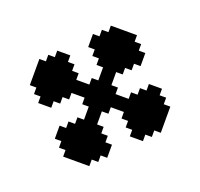

<svg xmlns="http://www.w3.org/2000/svg" viewBox="-140 -990 1198 1148"><g transform="rotate(20 458.5 -416.5)"><path d="M41.7 -500H83.3V-458.3H41.7ZM41.7 -458.3H83.3V-416.7H41.7ZM41.7 -416.7H83.3V-375H41.7ZM41.7 -375H83.3V-333.3H41.7ZM83.3 -375H125V-333.3H83.3ZM125 -458.3H166.7V-416.7H125ZM83.3 -458.3H125V-416.7H83.3ZM83.3 -416.7H125V-375H83.3ZM83.3 -500H125V-458.3H83.3ZM125 -416.7H166.7V-375H125ZM166.7 -416.7H208.3V-375H166.7ZM208.3 -416.7H250V-375H208.3ZM250 -416.7H291.7V-375H250ZM291.7 -416.7H333.3V-375H291.7ZM291.7 -458.3H333.3V-416.7H291.7ZM250 -458.3H291.7V-416.7H250ZM208.3 -458.3H250V-416.7H208.3ZM166.7 -458.3H208.3V-416.7H166.7ZM375 -83.3H416.7V-41.7H375ZM375 -41.7H416.7V0H375ZM416.7 -41.7H458.3V0H416.7ZM458.3 -41.7H500V0H458.3ZM500 -41.7H541.7V0H500ZM500 -83.3H541.7V-41.7H500ZM416.7 -291.7H458.3V-250H416.7ZM416.7 -250H458.3V-208.3H416.7ZM416.7 -208.3H458.3V-166.7H416.7ZM416.7 -166.7H458.3V-125H416.7ZM416.7 -125H458.3V-83.3H416.7ZM416.7 -83.3H458.3V-41.7H416.7ZM458.3 -83.3H500V-41.7H458.3ZM458.3 -125H500V-83.3H458.3ZM458.3 -166.7H500V-125H458.3ZM458.3 -208.3H500V-166.7H458.3ZM458.3 -250H500V-208.3H458.3ZM458.3 -291.7H500V-250H458.3ZM500 -833.3H541.7V-791.7H500ZM500 -791.7H541.7V-750H500ZM458.3 -833.3H500V-791.7H458.3ZM416.7 -833.3H458.3V-791.7H416.7ZM375 -833.3H416.7V-791.7H375ZM375 -791.7H416.7V-750H375ZM416.7 -791.7H458.3V-750H416.7ZM458.3 -791.7H500V-750H458.3ZM458.3 -750H500V-708.3H458.3ZM458.3 -708.3H500V-666.7H458.3ZM458.3 -666.7H500V-625H458.3ZM458.3 -625H500V-583.3H458.3ZM416.7 -625H458.3V-583.3H416.7ZM416.7 -666.7H458.3V-625H416.7ZM416.7 -708.3H458.3V-666.7H416.7ZM416.7 -750H458.3V-708.3H416.7ZM791.7 -375H833.3V-333.3H791.7ZM833.3 -375H875V-333.3H833.3ZM833.3 -416.7H875V-375H833.3ZM791.7 -458.3H833.3V-416.7H791.7ZM791.7 -500H833.3V-458.3H791.7ZM583.3 -458.3H625V-416.7H583.3ZM625 -458.3H666.7V-416.7H625ZM666.7 -458.3H708.3V-416.7H666.7ZM708.3 -458.3H750V-416.7H708.3ZM750 -458.3H791.7V-416.7H750ZM833.3 -458.3H875V-416.7H833.3ZM833.3 -500H875V-458.3H833.3ZM791.7 -416.7H833.3V-375H791.7ZM750 -416.7H791.7V-375H750ZM708.3 -416.7H750V-375H708.3ZM666.7 -416.7H708.3V-375H666.7ZM625 -416.7H666.7V-375H625ZM583.3 -416.7H625V-375H583.3ZM416.7 -333.3H458.3V-291.7H416.7ZM416.7 -375H458.3V-333.3H416.7ZM416.7 -416.7H458.3V-375H416.7ZM416.7 -458.3H458.3V-416.7H416.7ZM416.7 -500H458.3V-458.3H416.7ZM416.7 -541.7H458.3V-500H416.7ZM458.3 -541.7H500V-500H458.3ZM458.3 -500H500V-458.3H458.3ZM458.3 -458.3H500V-416.7H458.3ZM458.3 -416.7H500V-375H458.3ZM458.3 -375H500V-333.3H458.3ZM458.3 -333.3H500V-291.7H458.3ZM541.7 -458.3H583.3V-416.7H541.7ZM500 -458.3H541.7V-416.7H500ZM375 -458.3H416.7V-416.7H375ZM333.3 -458.3H375V-416.7H333.3ZM333.3 -416.7H375V-375H333.3ZM375 -416.7H416.7V-375H375ZM500 -416.7H541.7V-375H500ZM541.7 -416.7H583.3V-375H541.7ZM250 -500H291.7V-458.3H250ZM250 -375H291.7V-333.3H250ZM208.3 -375H250V-333.3H208.3ZM208.3 -500H250V-458.3H208.3ZM166.7 -500H208.3V-458.3H166.7ZM166.7 -375H208.3V-333.3H166.7ZM125 -500H166.7V-458.3H125ZM125 -375H166.7V-333.3H125ZM625 -500H666.7V-458.3H625ZM625 -375H666.7V-333.3H625ZM666.7 -375H708.3V-333.3H666.7ZM708.3 -375H750V-333.3H708.3ZM750 -375H791.7V-333.3H750ZM750 -500H791.7V-458.3H750ZM708.3 -500H750V-458.3H708.3ZM666.7 -500H708.3V-458.3H666.7ZM375 -625H416.7V-583.3H375ZM500 -625H541.7V-583.3H500ZM500 -666.7H541.7V-625H500ZM500 -708.3H541.7V-666.7H500ZM500 -750H541.7V-708.3H500ZM375 -750H416.7V-708.3H375ZM375 -708.3H416.7V-666.7H375ZM375 -666.7H416.7V-625H375ZM375 -250H416.7V-208.3H375ZM375 -208.3H416.7V-166.7H375ZM375 -166.7H416.7V-125H375ZM375 -125H416.7V-83.3H375ZM500 -125H541.7V-83.3H500ZM500 -166.7H541.7V-125H500ZM500 -208.3H541.7V-166.7H500ZM500 -250H541.7V-208.3H500ZM458.3 -583.3H500V-541.7H458.3ZM416.7 -583.3H458.3V-541.7H416.7ZM208.3 -541.7H250V-500H208.3ZM166.7 -541.7H208.3V-500H166.7ZM125 -541.7H166.7V-500H125ZM83.3 -541.7H125V-500H83.3ZM83.3 -333.3H125V-291.7H83.3ZM125 -333.3H166.7V-291.7H125ZM166.7 -333.3H208.3V-291.7H166.7ZM208.3 -333.3H250V-291.7H208.3ZM541.7 -791.7H583.3V-750H541.7ZM541.7 -750H583.3V-708.3H541.7ZM541.7 -708.3H583.3V-666.7H541.7ZM541.7 -666.7H583.3V-625H541.7ZM333.3 -791.7H375V-750H333.3ZM333.3 -750H375V-708.3H333.3ZM333.3 -708.3H375V-666.7H333.3ZM333.3 -666.7H375V-625H333.3ZM791.7 -333.3H833.3V-291.7H791.7ZM750 -333.3H791.7V-291.7H750ZM708.3 -333.3H750V-291.7H708.3ZM666.7 -333.3H708.3V-291.7H666.7ZM791.7 -541.7H833.3V-500H791.7ZM750 -541.7H791.7V-500H750ZM708.3 -541.7H750V-500H708.3ZM666.7 -541.7H708.3V-500H666.7ZM333.3 -208.3H375V-166.7H333.3ZM333.3 -166.7H375V-125H333.3ZM333.3 -125H375V-83.3H333.3ZM333.3 -83.3H375V-41.7H333.3ZM541.7 -208.3H583.3V-166.7H541.7ZM541.7 -166.7H583.3V-125H541.7ZM541.7 -125H583.3V-83.3H541.7ZM541.7 -83.3H583.3V-41.7H541.7ZM375 -500H416.7V-458.3H375ZM500 -500H541.7V-458.3H500ZM500 -375H541.7V-333.3H500ZM375 -375H416.7V-333.3H375ZM125 -291.7H166.7V-250H125ZM166.7 -291.7H208.3V-250H166.7ZM125 -583.3H166.7V-541.7H125ZM166.7 -583.3H208.3V-541.7H166.7ZM291.7 -166.7H333.3V-125H291.7ZM291.7 -125H333.3V-83.3H291.7ZM583.3 -166.7H625V-125H583.3ZM583.3 -125H625V-83.3H583.3ZM708.3 -291.7H750V-250H708.3ZM750 -291.7H791.7V-250H750ZM708.3 -583.3H750V-541.7H708.3ZM750 -583.3H791.7V-541.7H750ZM583.3 -750H625V-708.3H583.3ZM583.3 -708.3H625V-666.7H583.3ZM291.7 -750H333.3V-708.3H291.7ZM291.7 -708.3H333.3V-666.7H291.7Z"/></g></svg>

Font: Yarndings 20
Style: Regular
Weight: 400
Designer: Sarah Cadigan-Fried
Version: Version 1.000; ttfautohint (v1.8.4.7-5d5b)